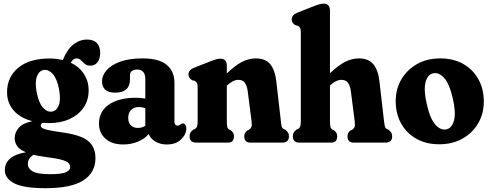

<svg xmlns="http://www.w3.org/2000/svg" viewBox="-20 -768 2644 1034"><path d="M311.5 -55.5Q413 -42 453.5 -9.8Q494 22.5 494 84.5Q494 161 429 203.2Q364 245.5 225.5 245.5Q108.5 245.5 57.2 219.5Q6 193.5 6 147Q6 112.5 33 87.2Q60 62 119.5 52Q85 37.5 72 18Q59 -1.5 59 -24Q59 -54 80.8 -79.5Q102.5 -105 154.5 -115.5Q88 -132.5 53 -173.8Q18 -215 18 -271Q18 -353.5 78.5 -403.2Q139 -453 246 -453Q285 -453 318.5 -444.5L319 -446Q342 -503 375.8 -529Q409.5 -555 449.5 -555Q482.5 -555 501 -536.8Q519.5 -518.5 519.5 -484Q519.5 -451.5 505.2 -433Q491 -414.5 467 -414.5Q447.5 -414.5 436.2 -424.2Q425 -434 415.5 -443.8Q406 -453.5 391.5 -453.5Q383 -453.5 375.8 -448.2Q368.5 -443 361 -430Q408.5 -407.5 433 -368.2Q457.5 -329 457.5 -282.5Q457.5 -229 430.5 -189.2Q403.5 -149.5 355.2 -127.2Q307 -105 243 -105Q225 -105 208 -106.5Q199.5 -99.5 199.5 -91.5Q199.5 -85 206.5 -79.5Q213.5 -74 237.5 -68.2Q261.5 -62.5 311.5 -55.5ZM216.5 -391.5Q191.5 -388 179.2 -357.5Q167 -327 177.5 -271Q188.5 -214.5 211 -189Q233.5 -163.5 259 -167Q284 -170 296.2 -200.5Q308.5 -231 298 -287Q287 -344 264.5 -369.2Q242 -394.5 216.5 -391.5ZM130 115Q130 139 155 154.5Q180 170 251.5 170Q312.5 170 335.2 159.2Q358 148.5 358 132Q358 119 348 109.2Q338 99.5 309 91.8Q280 84 223.5 77Q188 72.5 160.5 65.5Q143.5 76.5 136.8 88.5Q130 100.5 130 115Z M513 -102Q513 -167.5 566 -204.5Q619 -241.5 712 -241.5Q739 -241.5 762.5 -237V-342Q762.5 -393.5 718.5 -393.5Q701.5 -393.5 690.8 -385.5Q680 -377.5 680 -364V-341Q680 -269 600 -269Q563.5 -269 546.5 -285.2Q529.5 -301.5 529.5 -330Q529.5 -361.5 554 -389.8Q578.5 -418 627 -435.8Q675.5 -453.5 748 -453.5Q836.5 -453.5 878 -418.5Q919.5 -383.5 919.5 -322V-112.5Q919.5 -104.5 923.2 -98Q927 -91.5 937 -91.5Q945.5 -91.5 953 -98.5Q959.5 -103.5 965 -103.5Q973.5 -103.5 978.5 -95.5Q983.5 -87.5 983.5 -76.5Q983.5 -45 955.5 -17.5Q927.5 10 879 10Q843 10 816.8 -5.5Q790.5 -21 781 -46.5Q758.5 -19.5 722 -4.8Q685.5 10 643.5 10Q582.5 10 547.8 -21.2Q513 -52.5 513 -102ZM670.5 -133.5Q670.5 -107 684.8 -93Q699 -79 723 -79Q744.5 -79 762.5 -90.5V-184.5Q746 -191.5 726.5 -191.5Q701 -191.5 685.8 -175.8Q670.5 -160 670.5 -133.5Z M1201.5 -415.5V-372.5Q1247 -416.5 1283.8 -435Q1320.5 -453.5 1356.5 -453.5Q1410.5 -453.5 1435.8 -421.8Q1461 -390 1467.5 -334L1492.5 -117Q1494.5 -95.5 1496.8 -87Q1499 -78.5 1506.5 -74L1515.5 -70Q1525 -62.5 1530.5 -54.5Q1536 -46.5 1536 -34Q1536 0 1500 0H1328Q1295.5 0 1295.5 -34Q1295.5 -54 1311.5 -65L1321.5 -70Q1329.5 -75 1333.5 -83.5Q1337.5 -92 1335 -113L1314.5 -273.5Q1310.5 -305.5 1299 -321.8Q1287.5 -338 1264 -338Q1234.5 -338 1202 -307L1201.5 -306.5V-117Q1201.5 -93.5 1204 -84.2Q1206.5 -75 1214.5 -70L1224.5 -65Q1240 -53 1240 -34Q1240 0 1208 0H1037Q1001 0 1001 -34Q1001 -46.5 1006 -54.5Q1011 -62.5 1021 -70L1030.5 -74Q1038 -78.5 1041.2 -86.8Q1044.5 -95 1044.5 -117V-296Q1044.5 -314 1040.5 -321.2Q1036.5 -328.5 1027.5 -333L1015.5 -335.5Q995 -347 995 -366.5Q995 -379 1002.2 -388Q1009.5 -397 1028.5 -404.5L1110 -436.5Q1132.5 -445.5 1145 -448.8Q1157.5 -452 1168.5 -452Q1184.5 -452 1193 -441.8Q1201.5 -431.5 1201.5 -415.5Z M1757 -712V-373.5Q1802.5 -417 1839.2 -435.2Q1876 -453.5 1911.5 -453.5Q1965.5 -453.5 1991.2 -421.2Q2017 -389 2023.5 -330L2048 -117Q2050.5 -95.5 2052.8 -87Q2055 -78.5 2062 -74L2071.5 -70Q2081 -62.5 2086.5 -54.5Q2092 -46.5 2092 -34Q2092 0 2056 0H1884Q1851.5 0 1851.5 -34Q1851.5 -54 1867.5 -65L1877.5 -70Q1885.5 -75 1889.2 -83.5Q1893 -92 1890.5 -113L1870.5 -269.5Q1866.5 -304 1854.8 -321Q1843 -338 1818.5 -338Q1804.5 -338 1790 -331.2Q1775.5 -324.5 1758 -308L1757 -307.5V-117Q1757 -93.5 1759.8 -84.2Q1762.5 -75 1770.5 -70L1780.5 -65Q1796 -53 1796 -34Q1796 0 1763.5 0H1593Q1557 0 1557 -34Q1557 -46.5 1562 -54.5Q1567 -62.5 1577 -70L1586 -74Q1593.5 -78.5 1596.8 -86.8Q1600 -95 1600 -117V-592.5Q1600 -610.5 1596.2 -617.8Q1592.5 -625 1583.5 -629.5L1571.5 -632Q1551 -643.5 1551 -663Q1551 -675.5 1558.2 -684.5Q1565.5 -693.5 1584.5 -701L1665.5 -733Q1688 -742 1700.8 -745.2Q1713.5 -748.5 1724 -748.5Q1740.5 -748.5 1748.8 -738.2Q1757 -728 1757 -712Z M2351 -453.5Q2422 -453.5 2474.5 -423.8Q2527 -394 2556.2 -341.5Q2585.5 -289 2585.5 -220.5Q2585.5 -156.5 2555.5 -104.5Q2525.5 -52.5 2471.2 -21.8Q2417 9 2345.5 9Q2275 9 2222.2 -20.8Q2169.5 -50.5 2140.2 -103Q2111 -155.5 2111 -224Q2111 -288 2141.2 -340Q2171.5 -392 2225.5 -422.8Q2279.5 -453.5 2351 -453.5ZM2384.5 -71.5Q2414.5 -78.5 2425.2 -120.2Q2436 -162 2418.5 -238Q2400.5 -316.5 2372 -348.2Q2343.5 -380 2312 -373Q2282 -366 2271.5 -324.2Q2261 -282.5 2278.5 -206.5Q2296.5 -128 2325 -96.2Q2353.5 -64.5 2384.5 -71.5Z"/></svg>

Font: Fraunces 144pt SuperSoft
Style: Bold
Weight: 700
Version: Version 1.000;[b76b70a41]